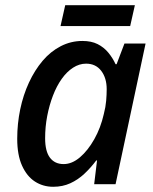

<svg xmlns="http://www.w3.org/2000/svg" viewBox="-20 -706 588 736"><path d="M184 10Q145 10 114 -10Q83 -30 64.5 -71Q46 -112 46 -174Q46 -232 57.5 -287Q69 -342 91 -389.5Q113 -437 143.5 -473Q174 -509 213 -529Q252 -549 296 -549Q330 -549 354 -537Q378 -525 395 -504.5Q412 -484 423 -460H427L457 -539H538L423 0H341L352 -91H349Q328 -63 303.5 -40Q279 -17 249.5 -3.5Q220 10 184 10ZM224 -77Q256 -77 286.5 -103Q317 -129 341.5 -172.5Q366 -216 378 -269Q385 -296 387 -320Q389 -344 389 -364Q389 -407 368 -434.5Q347 -462 310 -462Q284 -462 260 -446.5Q236 -431 216.5 -403.5Q197 -376 183 -339.5Q169 -303 161 -261.5Q153 -220 153 -176Q153 -126 171.5 -101.5Q190 -77 224 -77ZM212 -606 230 -686H497L479 -606Z"/></svg>

Font: Noto Sans Display Medium
Style: Italic
Weight: 500
Italic angle: -12°
Designer: Monotype Design Team
Foundry: Monotype Imaging Inc.
Version: Version 2.003